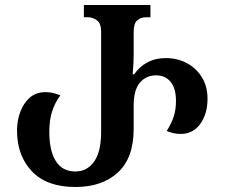

<svg xmlns="http://www.w3.org/2000/svg" viewBox="-20 -734 900 767"><path d="M281 13Q167 13 107.5 -49.5Q48 -112 48 -213Q48 -252 61 -287Q74 -322 99 -344Q124 -366 162 -366Q191 -366 221 -353Q199 -323 188 -288.5Q177 -254 177 -207Q177 -132 203 -90.5Q229 -49 281 -49Q328 -49 356 -88.5Q384 -128 384 -208V-606Q384 -641 367 -653Q350 -665 333 -665H315V-714H581V-665H563Q543 -665 528.5 -653Q514 -641 514 -606V-516Q514 -482 510 -437H516Q536 -467 568.5 -484.5Q601 -502 642 -502Q689 -502 727 -481.5Q765 -461 787 -424.5Q809 -388 809 -340Q809 -279 780 -239Q751 -199 702 -199Q687 -199 673 -202Q659 -205 646 -211Q665 -241 674 -268.5Q683 -296 683 -331Q683 -380 662 -406.5Q641 -433 603 -433Q564 -433 539 -404Q514 -375 514 -314V-219Q514 -103 451 -45Q388 13 281 13Z"/></svg>

Font: Noto Serif Georgian SemiCondensed SemiBold
Style: Regular
Weight: 600
Width: 4
Designer: Monotype Design Team, Akaki Razmadze
Foundry: Google LLC
Version: Version 2.003; ttfautohint (v1.8.4.7-5d5b)